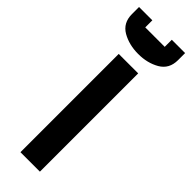

<svg xmlns="http://www.w3.org/2000/svg" viewBox="-289 -756 767 767"><g transform="rotate(45 95.0 -372.5)"><path d="M40 -705.1H149.9V-745.1H225.1V-705.1Q225.1 -655.3 185.5 -632.3Q146.5 -609.9 95.2 -609.9Q43.5 -609.9 4.4 -632.3Q-35.2 -655.3 -35.2 -705.1V-745.1H40ZM40 0V-555.2H149.9V0Z"/></g></svg>

Font: Horta
Style: Regular
Weight: 600
Width: 3
Version: Version 0.11